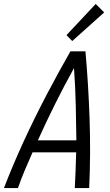

<svg xmlns="http://www.w3.org/2000/svg" viewBox="-59 -953 556 973"><path d="M-39 0Q6 -117 62 -238.5Q118 -360 179 -476Q240 -592 298 -693H374Q389 -525 395 -350.5Q401 -176 393 0H320Q322 -42 324 -87Q326 -132 327 -181H106Q84 -132 65 -86.5Q46 -41 32 0ZM133 -242H328Q327 -327 325 -418.5Q323 -510 316 -608Q267 -520 220 -425.5Q173 -331 133 -242ZM307 -745 278 -775 426 -933 469 -890Z"/></svg>

Font: Ubuntu Sans Condensed
Style: Italic
Weight: 400
Width: 3
Italic angle: -13.5°
Designer: Dalton Maag Ltd
Foundry: Dalton Maag Ltd
Version: Version 1.006; ttfautohint (v1.8.4.7-5d5b)